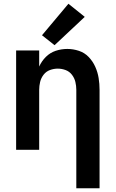

<svg xmlns="http://www.w3.org/2000/svg" viewBox="-20 -799 616 1024"><path d="M387 205H511V-320Q511 -352 506 -383Q501 -414 488 -443Q475 -472 453 -495Q431 -518 400.5 -528Q370 -538 339 -538Q307 -538 277 -528Q247 -518 224.5 -495.5Q202 -473 189 -444V-530H66V0H189V-320Q189 -341 194 -362Q199 -383 212.5 -400.5Q226 -418 246.5 -425.5Q267 -433 288 -433Q309 -433 329.5 -425.5Q350 -418 363.5 -400.5Q377 -383 382 -362Q387 -341 387 -320ZM271 -558 432 -709 345 -779 204 -611Z"/></svg>

Font: Iosevka Sparkle
Style: Bold
Weight: 700
Designer: Belleve Invis
Foundry: Belleve Invis
Version: Version 4.5.0; ttfautohint (v1.8.3)